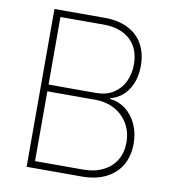

<svg xmlns="http://www.w3.org/2000/svg" viewBox="-80 -777 764 847"><g transform="rotate(10 302.0 -353.5)"><path d="M95.7 -707H321.3Q381.8 -707 425.5 -685.1Q469.2 -663.1 491.9 -622.3Q514.6 -581.5 514.6 -526.4Q514.6 -462.9 485.6 -418.7Q456.5 -374.5 406.2 -362.3V-358.4Q443.8 -355.5 475.1 -332.3Q506.3 -309.1 524.7 -269.8Q543 -230.5 543 -181.6Q543 -127.4 519.5 -86.4Q496.1 -45.4 450.9 -22.7Q405.8 0 342.8 0H95.7ZM510.7 -181.6Q510.7 -228.5 489.3 -265.4Q467.8 -302.2 429.7 -323Q391.6 -343.8 342.8 -343.8H127.9V-31.2H342.8Q394 -31.2 432.1 -50Q470.2 -68.8 490.5 -102.8Q510.7 -136.7 510.7 -181.6ZM483.4 -526.4Q483.4 -597.2 440.4 -637Q397.5 -676.8 321.3 -676.8H127.9V-374H340.8Q385.7 -374 418 -394.3Q450.2 -414.6 466.8 -449.2Q483.4 -483.9 483.4 -526.4Z"/></g></svg>

Font: Pretendard GOV Thin
Style: Regular
Weight: 100
Designer: Base glyphs from Inter by Rasmus Andersson; Hangeul glyphs from Noto Sans CJK(Source Han Sans) by Jang Soo-young and Kan
Foundry: Kil Hyung-jin
Version: Version 1.309